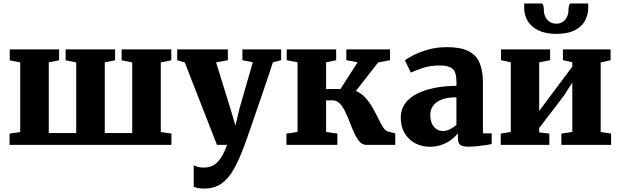

<svg xmlns="http://www.w3.org/2000/svg" viewBox="-20 -842 3608 1116"><path d="M35.5 0V-65.5L97.5 -74.5V-479.5L36.5 -491.5V-555H323.5V-491.5L263.5 -479.5V-68.5H423V-479.5L361.5 -491.5V-555H649V-491.5L589 -479.5V-68.5H748.5V-479.5L687 -491.5V-555H975.5V-491.5L914.5 -479.5V-74.5L976.5 -65.5V0Z M1166.5 254Q1147 254 1131.8 251.2Q1116.5 248.5 1106 243.5V118Q1113 123.5 1129.2 127.8Q1145.5 132 1163.5 132Q1190 132 1210.2 123.5Q1230.5 115 1246.2 98.2Q1262 81.5 1275 56.8Q1288 32 1300 0H1241L1054 -479L1010 -492V-555H1304.5V-492L1236 -479.5L1318.5 -213L1348.5 -112L1372.5 -213L1449.5 -480L1389 -492V-555H1614V-492L1566.5 -480Q1548 -423.5 1526 -358.5Q1504 -293.5 1482.2 -230.5Q1460.5 -167.5 1442.2 -114.5Q1424 -61.5 1411.8 -27.2Q1399.5 7 1397 12.5Q1368.5 89.5 1337.8 143.5Q1307 197.5 1266.2 225.8Q1225.5 254 1166.5 254Z M1645 0V-65.5L1709.5 -75V-480L1646.5 -492V-555H1934V-492L1875.5 -480V-324.5H1959L2058.5 -480L1993 -492V-555H2247V-492L2178 -479L2048.5 -313.5Q2080.5 -300 2104.2 -273.5Q2128 -247 2146 -215.2Q2164 -183.5 2178.5 -153.8Q2193 -124 2206.2 -103Q2219.5 -82 2234 -78L2277.5 -66.5V0H2108Q2086.5 0 2070 -18.8Q2053.5 -37.5 2040 -66.8Q2026.5 -96 2013.8 -129.2Q2001 -162.5 1987 -191.8Q1973 -221 1955.5 -239.8Q1938 -258.5 1915 -258.5H1875.5V-75L1941 -65.5V0Z M2478 11Q2432.5 11 2394 -9Q2355.5 -29 2332.5 -67Q2309.5 -105 2309.5 -159.5Q2309.5 -205 2333.8 -239.2Q2358 -273.5 2401.8 -296.2Q2445.5 -319 2504.5 -330.8Q2563.5 -342.5 2633 -343V-363Q2633 -397.5 2625.8 -419Q2618.5 -440.5 2597.2 -451Q2576 -461.5 2534.5 -461.5Q2477.5 -461.5 2434.8 -446.2Q2392 -431 2368 -420L2333.5 -491.5Q2346.5 -502 2381.2 -520.2Q2416 -538.5 2466.5 -553.2Q2517 -568 2577.5 -568Q2657 -568 2702.5 -545.2Q2748 -522.5 2767.5 -477Q2787 -431.5 2787 -363V-67H2838V-4.5Q2826.5 -2 2803 1.5Q2779.5 5 2752.8 7.8Q2726 10.5 2704.5 10.5Q2666 10.5 2653.8 -0.8Q2641.5 -12 2641.5 -43.5V-66.5Q2629 -50.5 2606 -32.2Q2583 -14 2550.8 -1.5Q2518.5 11 2478 11ZM2555.5 -80.5Q2574 -80.5 2595.8 -91Q2617.5 -101.5 2633 -116.5V-276.5Q2578 -276.5 2544.5 -262.2Q2511 -248 2496 -225.2Q2481 -202.5 2481 -175.5Q2481 -145.5 2490.2 -124.5Q2499.5 -103.5 2516.2 -92Q2533 -80.5 2555.5 -80.5Z M2890.5 0V-65.5L2949 -75V-480L2892 -492V-555H3177.5V-492L3114 -480V-197L3166.5 -267.5L3306.5 -455V-480L3252 -492V-555H3529V-492L3471.5 -479V-75L3532 -65.5V0H3243V-65.5L3306.5 -75V-362.5L3256 -283.5L3114 -98V-72.5L3173 -65.5V0ZM3125.5 -822Q3136 -822 3138.8 -807Q3141.5 -792 3141.5 -779.5Q3141.5 -762.5 3149.5 -745Q3157.5 -727.5 3173.8 -716Q3190 -704.5 3214 -704.5Q3237 -704.5 3252.5 -716Q3268 -727.5 3276 -745Q3284 -762.5 3284 -779.5Q3284 -792 3286.8 -807Q3289.5 -822 3300 -822H3398Q3399 -818 3399 -810Q3399 -802 3399 -798Q3399 -754 3379 -719.2Q3359 -684.5 3317.8 -664.8Q3276.5 -645 3213 -645Q3152.5 -645 3110.8 -664.8Q3069 -684.5 3047.8 -719.2Q3026.5 -754 3026.5 -798Q3026.5 -804 3027 -810Q3027.5 -816 3027.5 -822Z"/></svg>

Font: Merriweather 20pt Black
Style: Regular
Weight: 900
Version: Version 2.100